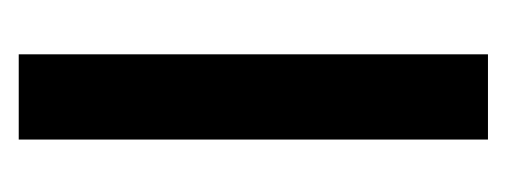

<svg xmlns="http://www.w3.org/2000/svg" viewBox="-188 -353 541 205"><g transform="rotate(-90 82.5 -250.5)"><path d="M127 0V-501H36V0Z"/></g></svg>

Font: Advent Pro
Style: SemiBold
Weight: 600
Designer: Andreas Kalpakidis
Foundry: Andreas Kalpakidis
Version: Version 2.002 2008